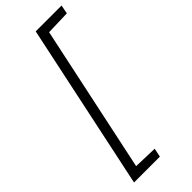

<svg xmlns="http://www.w3.org/2000/svg" viewBox="-285 -782 972 972"><g transform="rotate(-45 200.5 -296.5)"><path d="M27 150 216 -743H401L392 -696L261 -692L93 99L222 103L212 150Z"/></g></svg>

Font: Saira SemiExpanded Light
Style: Italic
Weight: 300
Width: 6
Italic angle: -12°
Designer: Hector Gatti with collaboration of the Omnibus-Type team
Foundry: Omnibus-Type
Version: Version 1.101